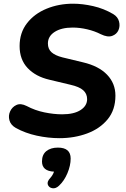

<svg xmlns="http://www.w3.org/2000/svg" viewBox="-20 -736 681 1038"><path d="M302 11Q241 11 179 -2.5Q117 -16 66 -44Q38 -60 31 -85.5Q24 -111 35 -134.5Q46 -158 69 -168.5Q92 -179 124 -163Q169 -139 220 -128.5Q271 -118 316 -118Q380 -118 415.5 -141Q451 -164 451 -200Q451 -229 430 -248Q409 -267 360 -278L247 -305Q173 -322 129.5 -368Q86 -414 86 -487Q86 -559 126 -610.5Q166 -662 232 -689Q298 -716 375 -716Q426 -716 483.5 -703Q541 -690 592 -660Q617 -645 623.5 -620Q630 -595 620.5 -573Q611 -551 586.5 -542Q562 -533 525 -551Q492 -568 451.5 -577.5Q411 -587 373 -587Q312 -587 275.5 -563.5Q239 -540 239 -501Q239 -471 258.5 -453.5Q278 -436 317 -426L429 -399Q514 -379 559 -332Q604 -285 604 -219Q604 -142 562 -91Q520 -40 451 -14.5Q382 11 302 11ZM299 268Q281 285 262.5 281.5Q244 278 238.5 262Q233 246 252 226Q259 218 264 209.5Q269 201 272 192Q207 189 207 137Q207 100 230.5 81Q254 62 293 62Q362 62 362 121Q362 159 344.5 200.5Q327 242 299 268Z"/></svg>

Font: Nunito ExtraBold
Style: Italic
Weight: 800
Italic angle: -9°
Designer: Vernon Adams
Foundry: Vernon Adams
Version: Version 3.601; ttfautohint (v1.8.2.53-6de2)